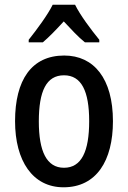

<svg xmlns="http://www.w3.org/2000/svg" viewBox="-20 -786 544 816"><path d="M299 -766H204C183 -723 137 -661 102 -617V-606H162C188 -628 219 -660 251 -695C283 -661 312 -629 341 -606H402V-617C367 -660 321 -721 299 -766ZM460 -271C460 -452 379 -550 253 -550C114 -550 44 -446 44 -271C44 -102 119 10 250 10C390 10 460 -103 460 -271ZM145 -270C145 -399 177 -466 252 -466C326 -466 359 -399 359 -271C359 -142 326 -73 252 -73C178 -73 145 -143 145 -270Z"/></svg>

Font: Noto Sans Thai Looped Condensed Medium
Style: Regular
Weight: 500
Width: 3
Designer: Sasikarn Vongin, Ben Mitchell
Foundry: The Fontpad Ltd
Version: Version 1.001